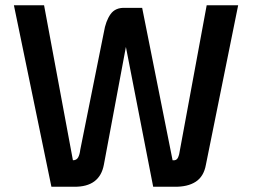

<svg xmlns="http://www.w3.org/2000/svg" viewBox="-20 -712 964 732"><path d="M148 -692 258 -101Q272 -101 278 -112Q284 -123 286 -141L376 -589Q383 -632 401.5 -658Q420 -684 458 -682H522L638 -101Q653 -99 658.5 -111Q664 -123 666 -140L768 -692H888L765 -84Q757 -39 726 -19Q695 1 644 0H564L460 -533L376 -84Q360 1 263 0H176L33 -692Z"/></svg>

Font: Panefresco 750wt
Style: Regular
Weight: 750
Foundry: Campivisivi & Chank Co
Version: Version 1.000